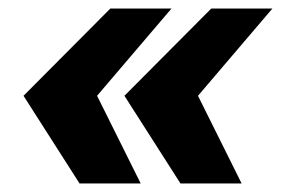

<svg xmlns="http://www.w3.org/2000/svg" viewBox="-20 -548 657 449"><path d="M166 -119 35 -324 238 -528H381L207 -324L309 -119ZM402 -119 271 -324 474 -528H617L443 -324L545 -119Z"/></svg>

Font: Archivo SemiBold Black
Style: Italic
Weight: 900
Italic angle: -10°
Version: Version 2.001